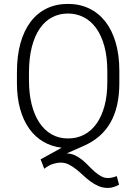

<svg xmlns="http://www.w3.org/2000/svg" viewBox="-20 -741 691 974"><path d="M293 8.3Q242.2 2.4 200.4 -21.7Q158.7 -45.9 128.7 -87.6Q98.6 -129.4 82.3 -187.7Q65.9 -246.1 65.9 -319.3V-374.5Q65.9 -457 83.7 -521.5Q101.6 -585.9 135.3 -630.4Q168.9 -674.8 216.8 -698Q264.6 -721.2 324.7 -721.2Q383.8 -721.2 431.9 -698.2Q480 -675.3 514.2 -631.8Q548.3 -588.4 566.9 -525.1Q585.4 -461.9 585.4 -380.9V-319.3Q585.4 -198.2 540.5 -119.4Q495.6 -40.5 403.8 -0.5L318.4 37.1Q342.3 38.1 361.8 47.6Q381.3 57.1 398.2 71Q415 85 430.4 101.1Q445.8 117.2 461.2 130.6Q476.6 144 492.9 153.1Q509.3 162.1 528.3 162.1Q547.4 162.1 572.3 152.3L584 195.8Q554.2 212.4 527.3 212.4Q501.5 212.4 479.7 202.9Q458 193.4 438.7 179.2Q419.4 165 401.6 148.2Q383.8 131.3 365.7 117.2Q347.7 103 328.9 93.5Q310.1 84 288.6 84Q270 84 248.8 90.6Q227.5 97.2 204.6 115.2L186 67.4ZM524.4 -379.4Q524.4 -452.1 509.3 -507.1Q494.1 -562 467.5 -598.6Q440.9 -635.3 404.3 -653.8Q367.7 -672.4 324.7 -672.4Q280.8 -672.4 244.4 -653.3Q208 -634.3 181.9 -596.4Q155.8 -558.6 141.4 -502.4Q127 -446.3 127 -371.6V-332.5Q127 -266.6 140.4 -212.4Q153.8 -158.2 179.2 -119.6Q204.6 -81.1 241.2 -59.8Q277.8 -38.6 324.7 -38.6Q370.6 -38.6 407.5 -58.1Q444.3 -77.6 470.2 -114.5Q496.1 -151.4 510.3 -204.1Q524.4 -256.8 524.4 -323.2Z"/></svg>

Font: Ufes Sans Light
Style: Regular
Weight: 200
Designer: Ricardo Esteves & Thais Bronze
Foundry: ProDesignUfes - Ricardo Esteves, Thais Bronze (This is a derivative work, based on Roboto family, by Christian Robertson
Version: Version 2.0